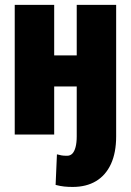

<svg xmlns="http://www.w3.org/2000/svg" viewBox="-20 -548 534 782"><path d="M40 -528.3H200.7V-322.3H292.5V-528.3H453.1V7.3Q453.1 73.7 431.9 119.9Q410.6 166 371.1 189.7Q331.5 213.4 275.9 213.4Q257.3 213.4 241.2 211.7Q225.1 210 206.5 205.1L211.9 80.6Q223.6 83.5 231.2 85Q238.8 86.4 253.4 86.4Q266.1 86.4 274.7 77.6Q283.2 68.8 287.8 51Q292.5 33.2 292.5 7.3V-195.8H200.7V0H40Z"/></svg>

Font: Roboto Condensed Black
Style: Regular
Weight: 900
Designer: Christian Robertson
Foundry: Google
Version: Version 3.008; 2023